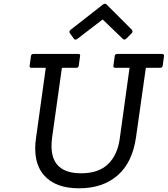

<svg xmlns="http://www.w3.org/2000/svg" viewBox="-20 -1009 905 1036"><path d="M536 -985Q541 -989 546.5 -989Q552 -989 556 -984L691 -849Q699 -840 691 -830L662 -801Q652 -791 643 -799L534 -904L397 -799Q385 -790 378 -801L357 -830Q350 -840 362 -849ZM603 -643Q590 -643 592 -655L599 -706Q600 -718 613 -718H854Q866 -718 865 -706L858 -655Q856 -643 844 -643H767L714 -269Q695 -133 615 -63Q535 7 406.5 7Q278 7 217 -64Q170 -117 170 -209Q170 -237 175 -269L227 -643H150Q138 -643 140 -655L147 -706Q148 -718 161 -718H402Q415 -718 412 -706L405 -655Q404 -643 391 -643H314L261 -266Q258 -242 258 -221Q258 -74 418 -74Q512 -74 563 -123.5Q614 -173 626 -260L679 -643Z"/></svg>

Font: Sanchez
Style: Italic
Weight: 400
Designer: Daniel Hernández
Foundry: LatinoType
Version: Version 1.001